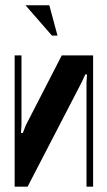

<svg xmlns="http://www.w3.org/2000/svg" viewBox="-20 -704 402 724"><path d="M196.8 -569.8H175.8L76.2 -684.1H166ZM212.9 -495.1H331.1V0H306.2V-394L308.1 -422.9L301.8 -423.8L289.1 -396L84 0H35.2V-495.1H61V-231.9L59.1 -203.1L65.9 -202.1L77.1 -231Z"/></svg>

Font: Moniqa Black Heading
Style: Regular
Weight: 900
Designer: Rajesh Rajput
Foundry: Rajesh Rajput
Version: Version 1.000